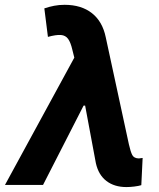

<svg xmlns="http://www.w3.org/2000/svg" viewBox="-58 -757 652 786"><path d="M459.5 8.8Q410.2 8.8 377.7 -16.1Q345.2 -41 334.5 -88.9L285.2 -353L251 -502L238.3 -552.7Q231.4 -583 220.9 -597.7Q210.4 -612.3 191.2 -613.8Q171.9 -615.2 138.2 -606L123.5 -722.7Q143.6 -729.5 163.8 -733.4Q184.1 -737.3 206.5 -737.3Q274.9 -737.3 318.4 -703.1Q361.8 -668.9 375 -604L469.7 -166Q476.6 -135.3 483.6 -122.1Q490.7 -108.9 510.3 -108.4Q519 -108.9 525.9 -110.4L520.5 1Q509.8 4.4 492.2 6.6Q474.6 8.8 459.5 8.8ZM-37.6 0 274.4 -572.8 328.1 -324.7H284.2L118.2 0Z"/></svg>

Font: Inter Tight
Style: Bold Italic
Weight: 700
Italic angle: -9.39999°
Designer: Rasmus Andersson
Foundry: rsms
Version: Version 3.004